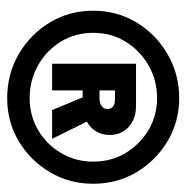

<svg xmlns="http://www.w3.org/2000/svg" viewBox="-12 -758 530 547"><g transform="rotate(90 253.5 -484.0)"><path d="M259 -239Q190 -239 133.5 -272Q77 -305 43.5 -360.5Q10 -416 10 -484Q10 -552 43.5 -607.5Q77 -663 134 -696Q191 -729 259 -729Q326 -729 381.5 -696Q437 -663 470 -607.5Q503 -552 503 -484Q503 -416 470 -360.5Q437 -305 382 -272Q327 -239 259 -239ZM259 -303Q309 -303 350 -327Q391 -351 415.5 -392.5Q440 -434 440 -484Q440 -535 415.5 -576Q391 -617 350 -641.5Q309 -666 259 -666Q208 -666 165.5 -641.5Q123 -617 98 -576Q73 -535 73 -484Q73 -433 98 -392Q123 -351 165.5 -327Q208 -303 259 -303ZM161 -367V-606H281Q318 -606 341 -585Q364 -564 364 -531Q364 -509 353.5 -492Q343 -475 326 -466L375 -367H293L257 -454H237V-367ZM263 -546H237V-502H261Q273 -502 281.5 -508Q290 -514 290 -524Q290 -546 263 -546Z"/></g></svg>

Font: Readex Pro bold
Style: Bold
Weight: 700
Designer: Bonnie Shaver-Troup, Thomas Jockin
Foundry: Lexend
Version: Version 1.200; ttfautohint (v1.8.3)